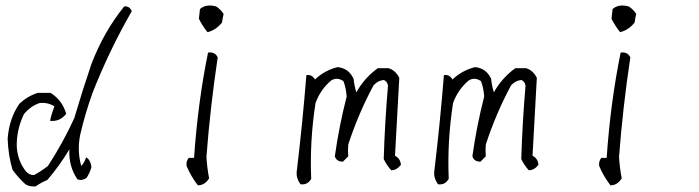

<svg xmlns="http://www.w3.org/2000/svg" viewBox="-20 -701 2540 698"><path d="M312.5 -468.8Q357.4 -585.9 431.6 -677.7Q451.2 -679.7 459 -660.2Q377 -517.6 316.4 -363.3Q289.1 -287.1 271.5 -210.9Q259.8 -152.3 275.4 -97.7Q287.1 -109.4 293 -128.9Q308.6 -121.1 312.5 -93.8Q306.6 -72.3 294.9 -54.7Q279.3 -43 261.7 -48.8Q228.5 -97.7 232.4 -158.2Q197.3 -99.6 152.3 -46.9Q128.9 -37.1 109.4 -23.4Q87.9 -21.5 72.3 -31.2Q44.9 -56.6 25.4 -84Q9.8 -136.7 7.8 -197.3Q13.7 -271.5 50.8 -324.2Q80.1 -351.6 117.2 -363.3Q140.6 -363.3 164.1 -363.3Q207 -335.9 220.7 -287.1Q197.3 -257.8 162.1 -261.7Q166 -283.2 177.7 -314.5Q152.3 -330.1 123 -326.2Q89.8 -314.5 66.4 -285.2Q39.1 -226.6 41 -166Q44.9 -115.2 74.2 -78.1Q85.9 -64.5 103.5 -64.5Q128.9 -78.1 154.3 -97.7Q209 -181.6 250 -271.5Q279.3 -371.1 312.5 -468.8Z M685.5 -127Q699.2 -328.1 736.3 -509.8Q761.7 -513.7 771.5 -492.2Q744.1 -310.5 730.5 -130.9Q732.4 -93.8 740.2 -52.7Q724.6 -27.3 699.2 -27.3Q673.8 -60.5 658.2 -97.7Q656.2 -115.2 666 -127Q675.8 -127 685.5 -127ZM707 -668Q728.5 -687.5 765.6 -677.7Q781.2 -668 793 -650.4Q789.1 -634.8 787.1 -619.1Q765.6 -591.8 734.4 -584Q716.8 -605.5 703.1 -632.8Q705.1 -650.4 707 -668Z M1125 -412.1Q1160.2 -445.3 1207 -457Q1248 -453.1 1265.6 -414.1Q1267.6 -390.6 1275.4 -365.2Q1304.7 -418 1353.5 -453.1Q1371.1 -453.1 1392.6 -453.1Q1418 -445.3 1431.6 -418Q1423.8 -273.4 1416 -134.8Q1435.5 -125 1437.5 -101.6Q1421.9 -82 1402.3 -82Q1384.8 -101.6 1375 -123Q1378.9 -253.9 1390.6 -390.6Q1386.7 -406.2 1375 -410.2Q1353.5 -408.2 1337.9 -390.6Q1283.2 -289.1 1246.1 -175.8Q1244.1 -154.3 1246.1 -132.8Q1236.3 -123 1226.6 -113.3Q1203.1 -113.3 1197.3 -132.8Q1212.9 -244.1 1240.2 -349.6Q1238.3 -380.9 1228.5 -406.2Q1205.1 -421.9 1183.6 -408.2Q1144.5 -375 1127 -326.2Q1105.5 -187.5 1111.3 -50.8Q1097.7 -27.3 1072.3 -31.2Q1056.6 -52.7 1058.6 -76.2Q1080.1 -255.9 1093.8 -427.7Q1113.3 -431.6 1125 -412.1Z M1625 -412.1Q1660.2 -445.3 1707 -457Q1748 -453.1 1765.6 -414.1Q1767.6 -390.6 1775.4 -365.2Q1804.7 -418 1853.5 -453.1Q1871.1 -453.1 1892.6 -453.1Q1918 -445.3 1931.6 -418Q1923.8 -273.4 1916 -134.8Q1935.5 -125 1937.5 -101.6Q1921.9 -82 1902.3 -82Q1884.8 -101.6 1875 -123Q1878.9 -253.9 1890.6 -390.6Q1886.7 -406.2 1875 -410.2Q1853.5 -408.2 1837.9 -390.6Q1783.2 -289.1 1746.1 -175.8Q1744.1 -154.3 1746.1 -132.8Q1736.3 -123 1726.6 -113.3Q1703.1 -113.3 1697.3 -132.8Q1712.9 -244.1 1740.2 -349.6Q1738.3 -380.9 1728.5 -406.2Q1705.1 -421.9 1683.6 -408.2Q1644.5 -375 1627 -326.2Q1605.5 -187.5 1611.3 -50.8Q1597.7 -27.3 1572.3 -31.2Q1556.6 -52.7 1558.6 -76.2Q1580.1 -255.9 1593.8 -427.7Q1613.3 -431.6 1625 -412.1Z M2185.5 -127Q2199.2 -328.1 2236.3 -509.8Q2261.7 -513.7 2271.5 -492.2Q2244.1 -310.5 2230.5 -130.9Q2232.4 -93.8 2240.2 -52.7Q2224.6 -27.3 2199.2 -27.3Q2173.8 -60.5 2158.2 -97.7Q2156.2 -115.2 2166 -127Q2175.8 -127 2185.5 -127ZM2207 -668Q2228.5 -687.5 2265.6 -677.7Q2281.2 -668 2293 -650.4Q2289.1 -634.8 2287.1 -619.1Q2265.6 -591.8 2234.4 -584Q2216.8 -605.5 2203.1 -632.8Q2205.1 -650.4 2207 -668Z"/></svg>

Font: BoLeHuaiShuti
Style: Regular
Weight: 400
Designer: Aston.linsen@gmail.com
Foundry: BoLe
Version: Version 1.00 June 15, 2016, initial release